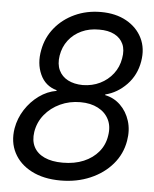

<svg xmlns="http://www.w3.org/2000/svg" viewBox="-53 -782 673 837"><g transform="rotate(5 283.5 -363.5)"><path d="M242.7 9.8Q168.5 9.8 115.7 -17.6Q63 -44.9 38.6 -92.3Q14.2 -139.6 23.9 -199.2Q31.7 -244.1 56.2 -282Q80.6 -319.8 116 -345.5Q151.4 -371.1 191.9 -377.9V-380.9Q141.6 -394.5 119.9 -442.4Q98.1 -490.2 109.9 -549.8Q120.1 -605 154.5 -647.2Q189 -689.5 241 -713.4Q293 -737.3 355 -737.3Q419.9 -737.3 466.8 -711.2Q513.7 -685.1 535.9 -640.1Q558.1 -595.2 548.3 -538.1Q538.1 -477.5 497.6 -435.5Q457 -393.6 404.8 -380.9V-377.9Q443.4 -370.1 471.7 -342.8Q500 -315.4 512.7 -275.1Q525.4 -234.9 517.1 -187.5Q507.3 -129.4 469.2 -85Q431.2 -40.5 372.6 -15.4Q314 9.8 242.7 9.8ZM245.6 -68.4Q297.4 -68.4 337.2 -85.2Q377 -102.1 402.1 -132.3Q427.2 -162.6 433.1 -203.1Q439.9 -243.7 424.8 -273.9Q409.7 -304.2 377.4 -321Q345.2 -337.9 300.3 -337.9Q252.4 -337.9 211.9 -319.1Q171.4 -300.3 144.5 -267.3Q117.7 -234.4 110.8 -191.4Q105 -153.3 119.1 -125.7Q133.3 -98.1 165.5 -83.3Q197.8 -68.4 245.6 -68.4ZM303.2 -413.1Q344.7 -413.6 378.7 -430.2Q412.6 -446.8 435.3 -476.1Q458 -505.4 464.4 -543.9Q471.2 -581.1 459.5 -606.9Q447.8 -632.8 420.7 -646.7Q393.6 -660.6 354 -660.2Q311 -660.6 276.6 -644.5Q242.2 -628.4 220.2 -599.6Q198.2 -570.8 191.9 -532.2Q186 -495.1 198.5 -468.5Q210.9 -441.9 238 -427.7Q265.1 -413.6 303.2 -413.1Z"/></g></svg>

Font: Inter Tight
Style: Italic
Weight: 400
Italic angle: -9.39999°
Designer: Rasmus Andersson
Foundry: rsms
Version: Version 3.002